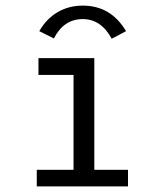

<svg xmlns="http://www.w3.org/2000/svg" viewBox="-20 -664 590 684"><path d="M111 0V-59H242V-397H117V-457H316V-59H436V0ZM172 -527 120 -553Q145 -597 185 -620.5Q225 -644 275 -644Q375 -644 429 -553L378 -526Q340 -596 275 -596Q207 -596 172 -527Z"/></svg>

Font: Inconsolata SemiExpanded
Style: Regular
Weight: 400
Width: 6
Monospace: yes
Designer: Raph Levien, Cyreal, Brenton Simpson
Foundry: Raph Levien, Cyreal, Google
Version: Version 3.000; ttfautohint (v1.8.2.53-6de2)